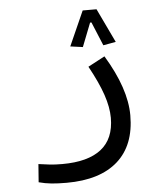

<svg xmlns="http://www.w3.org/2000/svg" viewBox="-52 -545 690 817"><g transform="rotate(-5 293.0 -136.5)"><path d="M199.7 226.1Q162.6 226.1 135.3 223.4Q107.9 220.7 81.1 213.4L86.9 136.2Q114.3 140.1 136 142.6Q157.7 145 188.5 145Q297.9 145 354.5 100.8Q411.1 56.6 411.1 -33.2Q411.1 -78.1 392.6 -132.6Q374 -187 335 -257.8L406.7 -295.9Q494.6 -150.9 494.6 -36.6Q494.6 91.3 418.5 158.7Q342.3 226.1 199.7 226.1ZM390.6 -498.5 460 -353 406.2 -343.3 364.3 -444.3H358.4L318.8 -343.3L265.6 -350.6L331.5 -498.5Z"/></g></svg>

Font: Cascadia Code NF SemiLight
Style: Regular
Weight: 350
Monospace: yes
Designer: Aaron Bell
Foundry: Saja Typeworks
Version: Version 2404.023; ttfautohint (v1.8.4)